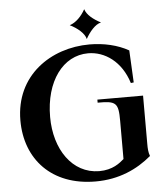

<svg xmlns="http://www.w3.org/2000/svg" viewBox="-62 -990 897 1059"><g transform="rotate(-5 387.0 -460.0)"><path d="M425 16C554 16 656 -31 735 -98C727 -118 726 -141 726 -165V-433H473V-416C576 -417 588 -405 588 -305V-94C565 -74 525 -39 449 -39C300 -40 205 -181 205 -360C205 -558 305 -692 444 -692C536 -692 627 -630 665 -508L681 -510L672 -688C612 -722 535 -740 456 -740C242 -740 40 -605 40 -355C40 -140 182 16 425 16ZM444 -771C465 -809 498 -849 530 -855C488 -877 454 -904 444 -936C423 -898 392 -866 357 -855C398 -835 437 -803 444 -771Z"/></g></svg>

Font: Sinistre
Style: Bold
Weight: 700
Designer: Jules Durand
Foundry: Collletttivo
Version: Version 69.420;Glyphs 3.2 (3217)